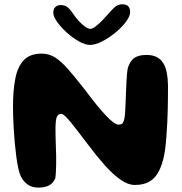

<svg xmlns="http://www.w3.org/2000/svg" viewBox="-20 -828 828 872"><path d="M154.5 24Q125.5 24 106.8 11Q88 -2 75.5 -25Q69 -37.5 63.8 -60.5Q58.5 -83.5 54.5 -113Q50.5 -142.5 47.5 -175Q44.5 -207.5 42.5 -239.2Q40.5 -271 39.8 -297.8Q39 -324.5 39 -342.5Q39 -418 49.8 -472.2Q60.5 -526.5 88.8 -555.5Q117 -584.5 169 -584.5Q202.5 -584.5 230 -567.2Q257.5 -550 289.5 -513.5Q321.5 -477 367.5 -418Q423 -343.5 461.5 -302.8Q500 -262 518.5 -262Q527.5 -262 533 -265.2Q538.5 -268.5 542 -278.5Q545.5 -288.5 547.5 -307.5Q548.5 -316.5 549.2 -333.2Q550 -350 550.8 -371.5Q551.5 -393 552.5 -415.5Q553.5 -438 554.5 -458.8Q555.5 -479.5 557 -495Q558.5 -510.5 560 -517Q570 -551 589.8 -564.8Q609.5 -578.5 645 -578.5Q672 -578.5 690.5 -569.5Q709 -560.5 720.5 -542.8Q732 -525 737.2 -498.8Q742.5 -472.5 743 -438.5Q743 -421 742.8 -394.8Q742.5 -368.5 742 -337.2Q741.5 -306 739.8 -273Q738 -240 735.8 -208.5Q733.5 -177 730 -150.2Q726.5 -123.5 721.5 -105Q711.5 -65.5 695.2 -39.5Q679 -13.5 654 -0.8Q629 12 592.5 12Q561.5 12 527.5 -11.8Q493.5 -35.5 457 -76.2Q420.5 -117 381.5 -169Q356 -202.5 335.8 -229Q315.5 -255.5 300.5 -273.8Q285.5 -292 275 -301.5Q264.5 -311 258 -311Q244 -311 238 -296.8Q232 -282.5 232 -239Q232 -222 232.5 -202.2Q233 -182.5 233.8 -161.5Q234.5 -140.5 235 -120.2Q235.5 -100 235 -81Q234.5 -62 233.8 -46Q233 -30 231 -18Q221 5 201.8 14.5Q182.5 24 154.5 24ZM389 -624Q367 -624 338.5 -640Q310 -656 283.5 -680Q257 -704 239.5 -728.5Q222 -753 222 -770Q222 -787 231.2 -796Q240.5 -805 255.5 -805Q276.5 -805 289.8 -792.8Q303 -780.5 317 -758.5Q327 -744 340.5 -729.8Q354 -715.5 367.5 -706.2Q381 -697 390.5 -697Q400 -697 414 -707.8Q428 -718.5 443.5 -734.2Q459 -750 471.5 -764.5Q489 -785.5 502.8 -797Q516.5 -808.5 536 -808.5Q571 -808.5 571 -773Q571 -754.5 552.2 -729.2Q533.5 -704 504.2 -680Q475 -656 444 -640Q413 -624 389 -624Z"/></svg>

Font: Gluten Thin SemiBold
Style: Regular
Weight: 600
Version: Version 1.300